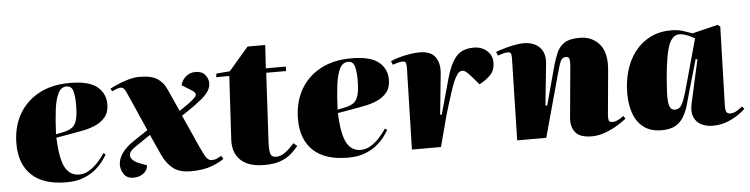

<svg xmlns="http://www.w3.org/2000/svg" viewBox="-43 -852 4185 1072"><g transform="rotate(-5 2049.5 -316.0)"><path d="M358 -537Q465 -537 511.5 -499.5Q558 -462 558 -400Q558 -355 535 -328Q512 -301 477.5 -286.5Q443 -272 407 -265.5Q371 -259 345 -254L258 -239Q263 -119 289.5 -71Q316 -23 368 -23Q398 -23 424.5 -39.5Q451 -56 473.5 -80.5Q496 -105 512 -130L524 -122Q519 -112 503.5 -90Q488 -68 461 -44Q434 -20 392.5 -3Q351 14 294 14Q164 14 98.5 -48.5Q33 -111 33 -223Q33 -316 72 -386.5Q111 -457 184 -497Q257 -537 358 -537ZM384 -417Q384 -459 376 -489Q368 -519 339 -519Q309 -519 292.5 -486.5Q276 -454 268.5 -395Q261 -336 258 -258L305 -268Q332 -274 349.5 -286.5Q367 -299 375.5 -329Q384 -359 384 -417Z M957 -328 985 -347Q1034 -380 1049.5 -399Q1065 -418 1033 -437L980 -470Q988 -500 1010.5 -518.5Q1033 -537 1063 -537Q1100 -537 1117.5 -515Q1135 -493 1135 -468Q1135 -447 1123 -426.5Q1111 -406 1082 -381.5Q1053 -357 1001 -322L968 -300L1051 -115Q1073 -67 1084.5 -53Q1096 -39 1112 -39Q1129 -39 1142 -45Q1155 -51 1166 -58L1177 -40Q1151 -21 1105.5 -4Q1060 13 989 13Q928 13 892 -14.5Q856 -42 832 -94L780 -209L693 -150Q663 -130 659.5 -112Q656 -94 670 -80Q684 -66 705 -58L749 -41Q747 -12 723 4.5Q699 21 670 21Q631 21 614.5 -4.5Q598 -30 598 -57Q598 -87 619.5 -120Q641 -153 693 -187L768 -237L675 -448Q665 -471 657.5 -478.5Q650 -486 639 -486Q630 -486 618.5 -481.5Q607 -477 591 -470L583 -486Q595 -492 623 -504.5Q651 -517 685 -527Q719 -537 746 -537Q817 -537 850 -515Q883 -493 901 -452Z M1180 -518 1255 -524 1366 -653H1465L1457 -523H1569L1568 -498H1457L1436 -108Q1434 -67 1440 -46.5Q1446 -26 1473 -26Q1496 -26 1520.5 -43Q1545 -60 1574 -93L1594 -76Q1576 -53 1552 -32.5Q1528 -12 1492.5 1Q1457 14 1402 14Q1314 14 1270 -27.5Q1226 -69 1230 -144L1250 -498H1176Z M1936 -537Q2043 -537 2089.5 -499.5Q2136 -462 2136 -400Q2136 -355 2113 -328Q2090 -301 2055.5 -286.5Q2021 -272 1985 -265.5Q1949 -259 1923 -254L1836 -239Q1841 -119 1867.5 -71Q1894 -23 1946 -23Q1976 -23 2002.5 -39.5Q2029 -56 2051.5 -80.5Q2074 -105 2090 -130L2102 -122Q2097 -112 2081.5 -90Q2066 -68 2039 -44Q2012 -20 1970.5 -3Q1929 14 1872 14Q1742 14 1676.5 -48.5Q1611 -111 1611 -223Q1611 -316 1650 -386.5Q1689 -457 1762 -497Q1835 -537 1936 -537ZM1962 -417Q1962 -459 1954 -489Q1946 -519 1917 -519Q1887 -519 1870.5 -486.5Q1854 -454 1846.5 -395Q1839 -336 1836 -258L1883 -268Q1910 -274 1927.5 -286.5Q1945 -299 1953.5 -329Q1962 -359 1962 -417Z M2242 -459Q2242 -472 2239.5 -483Q2237 -494 2221 -494Q2213 -494 2201 -491.5Q2189 -489 2165 -481L2157 -502Q2176 -511 2204.5 -519Q2233 -527 2263.5 -532Q2294 -537 2319 -537Q2382 -537 2407.5 -501.5Q2433 -466 2427 -408L2404 -180H2413L2468 -378Q2489 -455 2522.5 -496Q2556 -537 2623 -537Q2667 -537 2696.5 -511Q2726 -485 2726 -445Q2726 -402 2701 -376Q2676 -350 2638 -330L2594 -381Q2579 -398 2568.5 -406Q2558 -414 2547 -414Q2539 -414 2529.5 -407Q2520 -400 2507 -375Q2494 -350 2477 -297Q2464 -256 2455 -227.5Q2446 -199 2439.5 -176Q2433 -153 2427.5 -131Q2422 -109 2414 -80L2393 0H2230Z M3433 -68Q3416 -54 3384.5 -34.5Q3353 -15 3314.5 -0.5Q3276 14 3239 14Q3172 14 3146.5 -17Q3121 -48 3125 -98L3152 -392Q3154 -418 3150 -429Q3146 -440 3132 -440Q3114 -440 3105 -426Q3096 -412 3084 -368L2983 0H2820L2831 -462Q2831 -474 2828.5 -484Q2826 -494 2809 -494Q2799 -494 2783.5 -490Q2768 -486 2754 -481L2746 -502Q2755 -506 2781 -514Q2807 -522 2840.5 -529.5Q2874 -537 2903 -537Q2961 -537 2992.5 -504Q3024 -471 3018 -413L2994 -180L3004 -179L3063 -398Q3075 -440 3089.5 -472Q3104 -504 3133 -522Q3162 -540 3217 -540Q3286 -540 3327.5 -492Q3369 -444 3360 -346L3337 -96Q3336 -77 3338.5 -66.5Q3341 -56 3359 -56Q3376 -56 3392.5 -65Q3409 -74 3422 -84Z M3992 -94Q3991 -72 3996 -59Q4001 -46 4020 -46Q4039 -46 4057.5 -58Q4076 -70 4087 -79L4099 -65Q4090 -55 4063.5 -36Q4037 -17 3999 -1.5Q3961 14 3916 14Q3879 14 3851 -0.5Q3823 -15 3810.5 -44.5Q3798 -74 3808 -119L3862 -363L3852 -365L3801 -188Q3791 -152 3781 -116Q3771 -80 3754 -50.5Q3737 -21 3708 -3.5Q3679 14 3629 14Q3568 14 3529.5 -15Q3491 -44 3473 -93.5Q3455 -143 3455 -206Q3455 -272 3472 -331.5Q3489 -391 3523.5 -437Q3558 -483 3609.5 -510Q3661 -537 3730 -537Q3766 -537 3794.5 -528Q3823 -519 3848 -510L3991 -545L4005 -534ZM3713 -94Q3731 -94 3742.5 -106Q3754 -118 3765.5 -150Q3777 -182 3793 -242L3859 -481Q3835 -495 3812.5 -503Q3790 -511 3773 -511Q3726 -511 3705.5 -432Q3685 -353 3677 -199Q3674 -144 3682 -119Q3690 -94 3713 -94Z"/></g></svg>

Font: Literata 72pt Black
Style: Italic
Weight: 900
Italic angle: -2°
Designer: Latin by Veronika Burian and Jose Scaglione. Greek by Irene Vlachou. Cyrillic by Vera Evstafieva
Foundry: TypeTogether
Version: Version 3.002